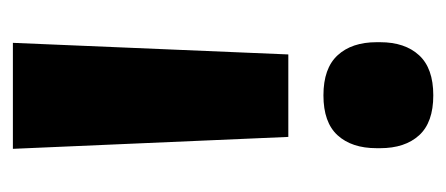

<svg xmlns="http://www.w3.org/2000/svg" viewBox="-217 -462 692 298"><g transform="rotate(-90 129.0 -313.0)"><path d="M193.5 -211.5H65.5L47 -639H211.5ZM130 13.5Q88 13.5 68 -8.5Q48 -30.5 48 -69V-74.5Q48 -113 68 -135Q88 -157 130 -157Q172 -157 192.2 -135Q212.5 -113 212.5 -74.5V-69Q212.5 -30.5 192.2 -8.5Q172 13.5 130 13.5Z"/></g></svg>

Font: Anek Bangla
Style: Bold
Weight: 700
Designer: Sulekha Rajkumar (Bangla), Yesha Goshar (Latin)
Foundry: Ek Type
Version: Version 1.003